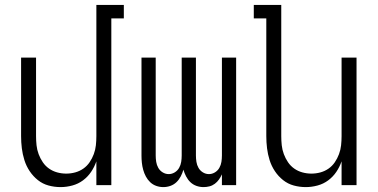

<svg xmlns="http://www.w3.org/2000/svg" viewBox="-20 -755 1540 783"><path d="M227 8Q202 8 178 1.5Q154 -5 134.5 -20.5Q115 -36 101 -57Q87 -78 79.5 -102Q72 -126 69 -150.5Q66 -175 66 -200V-520H127V-200Q127 -181 129 -162.5Q131 -144 137.5 -126.5Q144 -109 154.5 -93.5Q165 -78 180 -67.5Q195 -57 213 -52Q231 -47 250 -47Q269 -47 287 -52Q305 -57 320 -67.5Q335 -78 345.5 -93.5Q356 -109 362.5 -126.5Q369 -144 371 -162.5Q373 -181 373 -200V-735H485V-680H434V0H373V-97Q365 -74 351.5 -54Q338 -34 318.5 -19.5Q299 -5 275 1.5Q251 8 227 8Z M646 8Q631 8 617 3Q603 -2 592.5 -12Q582 -22 575 -35Q568 -48 564 -62.5Q560 -77 558.5 -91.5Q557 -106 557 -121V-520H615V-121Q615 -108 617 -95Q619 -82 625.5 -70.5Q632 -59 643.5 -52Q655 -45 668 -45Q681 -45 692.5 -52Q704 -59 710.5 -70.5Q717 -82 719 -95Q721 -108 721 -121V-520H779V-121Q779 -108 781 -95Q783 -82 789.5 -70.5Q796 -59 807.5 -52Q819 -45 832 -45Q845 -45 856.5 -52Q868 -59 874.5 -70.5Q881 -82 883 -95Q885 -108 885 -121V-520H943V0H885V-44Q880 -33 873 -23Q866 -13 856 -5.5Q846 2 834 5Q822 8 810 8Q795 8 781 3Q767 -2 756.5 -12Q746 -22 739 -35.5Q732 -49 728 -63Q724 -49 717 -35.5Q710 -22 699.5 -12Q689 -2 675 3Q661 8 646 8Z M1227 8Q1202 8 1178 1.5Q1154 -5 1134.5 -20.5Q1115 -36 1101 -57Q1087 -78 1079.5 -102Q1072 -126 1069 -150.5Q1066 -175 1066 -200V-680H1015V-735H1127V-200Q1127 -181 1129 -162.5Q1131 -144 1137.5 -126.5Q1144 -109 1154.5 -93.5Q1165 -78 1180 -67.5Q1195 -57 1213 -52Q1231 -47 1250 -47Q1269 -47 1287 -52Q1305 -57 1320 -67.5Q1335 -78 1345.5 -93.5Q1356 -109 1362.5 -126.5Q1369 -144 1371 -162.5Q1373 -181 1373 -200V-520H1434V0H1373V-97Q1365 -74 1351.5 -54Q1338 -34 1318.5 -19.5Q1299 -5 1275 1.5Q1251 8 1227 8Z"/></svg>

Font: Iosevka Light
Style: Regular
Weight: 300
Monospace: yes
Designer: Belleve Invis
Foundry: Belleve Invis
Version: Version 32.5.0; ttfautohint (v1.8.4)